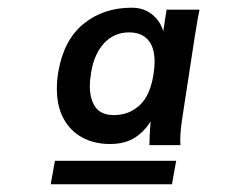

<svg xmlns="http://www.w3.org/2000/svg" viewBox="-20 -782 640 498"><path d="M437 -365 426 -304H111.5L122.5 -365ZM127.5 -551.5Q127.5 -575.5 131.5 -597Q145.5 -678.5 196.8 -720.2Q248 -762 321.5 -762Q352.5 -762 374 -745Q395.5 -728 403.5 -701L412 -757H497.5Q493 -737 488 -703.5Q487 -699.5 486 -692.5L454.5 -487Q447.5 -444 447.5 -420Q447.5 -410 448 -405.5H367.5Q367.5 -424 370.5 -467Q353.5 -439.5 328.2 -424Q303 -408.5 265 -408.5Q225.5 -408.5 194.5 -424.8Q163.5 -441 145.5 -473.2Q127.5 -505.5 127.5 -551.5ZM378.5 -591.5Q381 -610 381 -621.5Q381 -659.5 363.8 -678.8Q346.5 -698 315 -698Q276 -698 250.2 -670.2Q224.5 -642.5 216.5 -595Q213 -574 213 -558.5Q213 -525 227.5 -504.2Q242 -483.5 276 -483.5Q314.5 -483.5 342.2 -509Q370 -534.5 378.5 -591.5Z"/></svg>

Font: JuliaMono MediumItalic
Style: Regular
Weight: 500
Italic angle: -9°
Monospace: yes
Designer: cormullion
Foundry: corm
Version: Version 0.049; ttfautohint (v1.8.4)